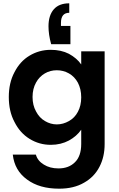

<svg xmlns="http://www.w3.org/2000/svg" viewBox="-20 -863 718 1156"><path d="M288 -597C288 -597 404 -597 404 -597C404 -597 404 -707 404 -707C404 -707 347 -707 347 -707C347 -707 347 -725 347 -725C347 -725 347 -725 347 -725C347 -766 364 -786 397 -786C397 -786 397 -843 397 -843C397 -843 397 -843 397 -843C356 -843 325 -831 304 -807C283 -783 272 -749 272 -705C272 -705 272 -705 272 -705C272 -672 277 -636 288 -597ZM286 -563C286 -563 286 -563 286 -563C239 -563 196 -551 158 -528C119 -505 89 -471 67 -428C44 -385 33 -335 33 -279C33 -279 33 -279 33 -279C33 -222 44 -172 67 -129C89 -85 119 -51 158 -27C197 -3 239 9 286 9C286 9 286 9 286 9C327 9 363 0 395 -17C426 -34 451 -56 469 -82C469 -82 469 4 469 4C469 4 469 4 469 4C469 53 456 90 431 114C406 139 373 151 332 151C332 151 332 151 332 151C297 151 268 143 244 128C219 113 203 93 196 68C196 68 57 68 57 68C57 68 57 68 57 68C64 131 92 181 143 218C193 255 257 273 336 273C336 273 336 273 336 273C395 273 445 261 486 237C527 214 558 182 579 141C600 101 610 55 610 4C610 4 610 -554 610 -554C610 -554 469 -554 469 -554C469 -554 469 -475 469 -475C469 -475 469 -475 469 -475C451 -501 426 -522 395 -539C364 -555 327 -563 286 -563ZM469 -277C469 -277 469 -277 469 -277C469 -243 462 -214 449 -190C436 -165 418 -147 395 -134C372 -121 348 -114 322 -114C322 -114 322 -114 322 -114C297 -114 273 -121 251 -134C228 -147 210 -167 197 -192C183 -217 176 -246 176 -279C176 -279 176 -279 176 -279C176 -312 183 -341 197 -366C210 -390 228 -408 250 -421C272 -434 296 -440 322 -440C322 -440 322 -440 322 -440C348 -440 372 -434 395 -421C418 -408 436 -389 449 -365C462 -340 469 -311 469 -277Z"/></svg>

Font: Girnar Poppins
Style: SemiBold
Weight: 500
Designer: Ninad Kale (Devanagari), Jonny Pinhorn (Latin)
Foundry: Indian Type Foundry
Version: ""